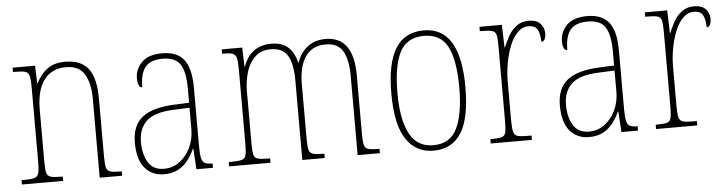

<svg xmlns="http://www.w3.org/2000/svg" viewBox="-40 -706 3325 878"><g transform="rotate(-5 1623.0 -267.0)"><path d="M31 0V-20H44Q76 -20 90.5 -24.5Q105 -29 109.5 -44.5Q114 -60 114 -95V-441Q114 -476 109.5 -492Q105 -508 91 -512Q77 -516 47 -516H35V-536H138L141 -456H143Q165 -498 196 -520Q227 -542 276 -542Q350 -542 383 -498Q416 -454 416 -361V-95Q416 -60 420 -44.5Q424 -29 438.5 -24.5Q453 -20 484 -20H491V0H388V-364Q388 -433 363 -475Q338 -517 278 -517Q213 -517 177.5 -470.5Q142 -424 142 -333V-95Q142 -60 146 -44.5Q150 -29 164.5 -24.5Q179 -20 211 -20H220V0Z M682 10Q629 10 595.5 -28.5Q562 -67 562 -146Q562 -224 609.5 -261.5Q657 -299 756 -303L825 -306V-371Q825 -446 803 -481.5Q781 -517 722 -517Q666 -517 642 -487.5Q618 -458 618 -395Q597 -395 597 -439Q597 -479 627.5 -510.5Q658 -542 722 -542Q790 -542 821.5 -501.5Q853 -461 853 -372V-105Q853 -68 857 -50Q861 -32 872 -26Q883 -20 904 -20H908V0H832L826 -95H824Q812 -68 794 -44Q776 -20 749 -5Q722 10 682 10ZM685 -15Q726 -15 757.5 -39Q789 -63 807 -101.5Q825 -140 825 -185V-283L755 -280Q664 -277 627 -242Q590 -207 590 -146Q590 -90 612.5 -52.5Q635 -15 685 -15Z M982 0V-20H995Q1028 -20 1042.5 -24.5Q1057 -29 1061 -45Q1065 -61 1065 -97V-435Q1065 -472 1061 -489Q1057 -506 1044 -511Q1031 -516 1001 -516H995V-536H1089L1092 -449H1094Q1128 -542 1222 -542Q1273 -542 1300.5 -516Q1328 -490 1338 -445H1340Q1356 -491 1389.5 -516.5Q1423 -542 1472 -542Q1600 -542 1600 -363V-92Q1600 -58 1604.5 -43Q1609 -28 1623.5 -24Q1638 -20 1670 -20H1674V0H1572V-364Q1572 -438 1549 -477.5Q1526 -517 1471 -517Q1425 -517 1397.5 -494Q1370 -471 1358 -433Q1346 -395 1346 -348V-95Q1346 -60 1350 -44.5Q1354 -29 1368.5 -24.5Q1383 -20 1414 -20H1421V0H1318V-364Q1318 -443 1295 -480Q1272 -517 1218 -517Q1174 -517 1146.5 -491.5Q1119 -466 1106 -424Q1093 -382 1093 -333V-97Q1093 -61 1096.5 -45Q1100 -29 1115.5 -24.5Q1131 -20 1165 -20H1172V0Z M1920 10Q1840 10 1795 -57Q1750 -124 1750 -267Q1750 -406 1792.5 -474Q1835 -542 1923 -542Q2090 -542 2090 -267Q2090 -123 2047 -56.5Q2004 10 1920 10ZM1921 -15Q1999 -15 2030.5 -81Q2062 -147 2062 -267Q2062 -393 2030 -455Q1998 -517 1922 -517Q1843 -517 1810.5 -454.5Q1778 -392 1778 -267Q1778 -145 1812.5 -80Q1847 -15 1921 -15Z M2183 0V-20H2190Q2221 -20 2235 -24Q2249 -28 2253 -44.5Q2257 -61 2257 -97V-441Q2257 -476 2253 -492Q2249 -508 2233.5 -512Q2218 -516 2185 -516H2178V-536H2281L2284 -432H2286Q2296 -457 2310.5 -483Q2325 -509 2348 -526.5Q2371 -544 2405 -544Q2440 -544 2457.5 -525.5Q2475 -507 2475 -481Q2475 -465 2470 -454Q2465 -443 2454 -443Q2454 -475 2444 -497Q2434 -519 2401 -519Q2373 -519 2351.5 -497.5Q2330 -476 2315.5 -440.5Q2301 -405 2293 -362Q2285 -319 2285 -277V-97Q2285 -61 2289.5 -44.5Q2294 -28 2308.5 -24Q2323 -20 2354 -20H2372V0Z M2633 10Q2580 10 2546.5 -28.5Q2513 -67 2513 -146Q2513 -224 2560.5 -261.5Q2608 -299 2707 -303L2776 -306V-371Q2776 -446 2754 -481.5Q2732 -517 2673 -517Q2617 -517 2593 -487.5Q2569 -458 2569 -395Q2548 -395 2548 -439Q2548 -479 2578.5 -510.5Q2609 -542 2673 -542Q2741 -542 2772.5 -501.5Q2804 -461 2804 -372V-105Q2804 -68 2808 -50Q2812 -32 2823 -26Q2834 -20 2855 -20H2859V0H2783L2777 -95H2775Q2763 -68 2745 -44Q2727 -20 2700 -5Q2673 10 2633 10ZM2636 -15Q2677 -15 2708.5 -39Q2740 -63 2758 -101.5Q2776 -140 2776 -185V-283L2706 -280Q2615 -277 2578 -242Q2541 -207 2541 -146Q2541 -90 2563.5 -52.5Q2586 -15 2636 -15Z M2942 0V-20H2949Q2980 -20 2994 -24Q3008 -28 3012 -44.5Q3016 -61 3016 -97V-441Q3016 -476 3012 -492Q3008 -508 2992.5 -512Q2977 -516 2944 -516H2937V-536H3040L3043 -432H3045Q3055 -457 3069.5 -483Q3084 -509 3107 -526.5Q3130 -544 3164 -544Q3199 -544 3216.5 -525.5Q3234 -507 3234 -481Q3234 -465 3229 -454Q3224 -443 3213 -443Q3213 -475 3203 -497Q3193 -519 3160 -519Q3132 -519 3110.5 -497.5Q3089 -476 3074.5 -440.5Q3060 -405 3052 -362Q3044 -319 3044 -277V-97Q3044 -61 3048.5 -44.5Q3053 -28 3067.5 -24Q3082 -20 3113 -20H3131V0Z"/></g></svg>

Font: Noto Serif Armenian Condensed Thin
Style: Regular
Weight: 100
Width: 3
Designer: Monotype Design Team
Foundry: Monotype Imaging Inc.
Version: Version 2.008; ttfautohint (v1.8.4.7-5d5b)